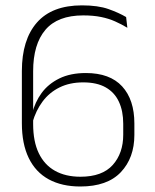

<svg xmlns="http://www.w3.org/2000/svg" viewBox="-20 -668 562 698"><path d="M272 10Q205 10 157.2 -16Q109.5 -42 84.5 -93.5Q59.5 -145 59.5 -220V-409.5Q59.5 -523.5 114.2 -586Q169 -648.5 278 -648.5Q336.5 -648.5 374.5 -635Q412.5 -621.5 438.5 -606L443 -567Q421.5 -580 398.5 -590.2Q375.5 -600.5 347.5 -606.2Q319.5 -612 282.5 -612Q189.5 -612 145 -559.5Q100.5 -507 100.5 -409V-217Q100.5 -153.5 121 -111Q141.5 -68.5 180 -47Q218.5 -25.5 272.5 -25.5Q351.5 -25.5 389.8 -68.2Q428 -111 428 -178V-218Q428 -264.5 412.2 -298.2Q396.5 -332 364.5 -350.2Q332.5 -368.5 282.5 -368.5Q233.5 -368.5 196.5 -350.2Q159.5 -332 135 -299.2Q110.5 -266.5 98 -222.5L88.5 -255.5H97Q107 -296.5 131.2 -329.8Q155.5 -363 195.8 -382.8Q236 -402.5 292 -402.5Q379.5 -402.5 424 -354Q468.5 -305.5 468.5 -219V-177.5Q468.5 -94 419.2 -42Q370 10 272 10Z"/></svg>

Font: Anek Malayalam Medium ExtraLight
Style: Regular
Weight: 250
Version: Version 1.003